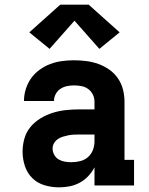

<svg xmlns="http://www.w3.org/2000/svg" viewBox="-20 -797 640 825"><path d="M234 8Q234 8 234 8Q234 8 234 8H233Q202 8 171.5 -1Q141 -10 119 -31.5Q97 -53 87 -83.5Q77 -114 77 -145Q77 -174 85 -202Q93 -230 111.5 -252Q130 -274 155 -289Q180 -304 207.5 -312.5Q235 -321 264 -324Q293 -327 321 -327H386V-360Q386 -376 379 -390.5Q372 -405 359 -414.5Q346 -424 330 -427Q314 -430 298 -430Q283 -430 268 -427Q253 -424 240 -415.5Q227 -407 219.5 -393Q212 -379 212 -363H83Q83 -363 83 -363Q83 -363 83 -363Q83 -389 91 -414.5Q99 -440 114 -461Q129 -482 150.5 -497.5Q172 -513 196 -522Q220 -531 246 -534.5Q272 -538 298 -538Q325 -538 351.5 -534.5Q378 -531 403 -522Q428 -513 450 -497.5Q472 -482 487 -460Q502 -438 508.5 -412Q515 -386 515 -360V-110H556V0H386V-78Q375 -57 359 -40Q343 -23 322.5 -12Q302 -1 279.5 3.5Q257 8 234 8ZM286 -100Q305 -100 324 -104.5Q343 -109 357.5 -121.5Q372 -134 379 -152Q386 -170 386 -189V-219H321Q309 -219 297 -218.5Q285 -218 273 -215.5Q261 -213 249.5 -209.5Q238 -206 228 -199Q218 -192 212 -181.5Q206 -171 206 -159Q206 -145 213 -132Q220 -119 232 -112Q244 -105 258 -102.5Q272 -100 286 -100ZM193 -587 106 -658 239 -777H361L494 -658L407 -587L300 -708Z"/></svg>

Font: Iosevka Curly Slab XBdEx
Style: Regular
Weight: 800
Width: 7
Monospace: yes
Designer: Belleve Invis
Foundry: Belleve Invis
Version: Version 11.0.0; ttfautohint (v1.8.3)